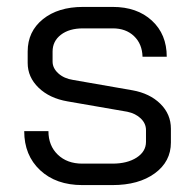

<svg xmlns="http://www.w3.org/2000/svg" viewBox="-20 -527 560 555"><path d="M50 -148H120Q120 -106 147 -80Q174 -54 218 -54H305Q348 -54 375 -71.5Q402 -89 402 -117V-151Q402 -170 387 -184.5Q372 -199 348 -204L175 -234Q123 -243 91.5 -273.5Q60 -304 60 -345V-378Q60 -436 104 -471.5Q148 -507 220 -507H306Q376 -507 419 -467.5Q462 -428 462 -363H392Q391 -400 367.5 -422.5Q344 -445 306 -445H220Q180 -445 156 -426.5Q132 -408 132 -378V-349Q132 -330 148.5 -315Q165 -300 191 -296L363 -266Q413 -257 443.5 -227Q474 -197 474 -155V-115Q474 -60 427.5 -26Q381 8 305 8H218Q142 8 96 -35Q50 -78 50 -148Z"/></svg>

Font: Bai Jamjuree
Style: Regular
Weight: 400
Designer: Katatrad Aksorn Co.,Ltd.
Foundry: Cadson Demak Co.,Ltd.
Version: Version 1.000; ttfautohint (v1.6)